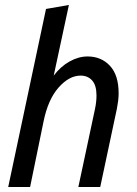

<svg xmlns="http://www.w3.org/2000/svg" viewBox="-20 -752 552 772"><path d="M13 0 165 -716 257 -732 196 -448Q224 -485 260 -505Q296 -525 332 -525Q387 -525 422 -487.5Q457 -450 457 -377Q457 -362 455 -346Q453 -330 450 -315L383 0H295L362 -314Q368 -343 368 -368Q368 -409 350.5 -428.5Q333 -448 304 -448Q258 -448 215.5 -400Q173 -352 155 -263L101 0Z"/></svg>

Font: Radio Canada Condensed
Style: Italic
Weight: 400
Width: 3
Italic angle: -12°
Designer: Charles Daoud, Etienne Aubert Bonn, Alexandre Saumier Demers, Jacques Le Bailly
Foundry: Radio-Canada
Version: Version 2.104; ttfautohint (v1.8.4.7-5d5b);gftools[0.9.28.de